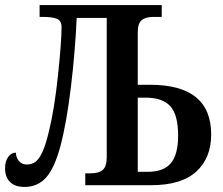

<svg xmlns="http://www.w3.org/2000/svg" viewBox="-20 -734 883 761"><path d="M0 -67Q0 -95 12.5 -112Q25 -129 43 -129Q43 -111 54.5 -96.5Q66 -82 86 -82Q106 -82 120.5 -92.5Q135 -103 148.5 -132.5Q162 -162 175 -218Q196 -304 210 -437Q224 -570 224 -627Q224 -652 205.5 -659.5Q187 -667 151 -667H137V-714H621V-667H588Q557 -667 541.5 -654Q526 -641 526 -606V-398H575Q817 -398 817 -201Q817 -108 758 -54Q699 0 580 0H318V-47H340Q371 -47 387 -60.5Q403 -74 403 -111V-663H284Q278 -530 261 -388.5Q244 -247 219 -153Q195 -65 161.5 -29Q128 7 77 7Q40 7 20 -12.5Q0 -32 0 -67ZM565 -53Q629 -53 657.5 -87.5Q686 -122 686 -197Q686 -278 655.5 -312.5Q625 -347 556 -347H526V-53Z"/></svg>

Font: Noto Serif NarrowSemiBold
Style: Regular
Weight: 600
Width: 4
Designer: Monotype Design Team
Foundry: Monotype Imaging Inc.
Version: Version 1.001